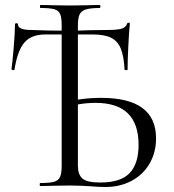

<svg xmlns="http://www.w3.org/2000/svg" viewBox="-20 -745 695 769"><path d="M341 1Q326 0 305 -1Q284 -2 259 -2L191 -1Q173 0 141 0Q139 0 139 -6Q139 -12 141 -12Q179 -12 196.5 -17Q214 -22 220.5 -36.5Q227 -51 227 -81V-644Q227 -674 221 -688.5Q215 -703 197.5 -708Q180 -713 142 -713Q140 -713 140 -719Q140 -725 142 -725Q173 -725 190 -724L258 -723L331 -724Q349 -725 380 -725Q382 -725 382 -719Q382 -713 380 -713Q342 -713 323.5 -707Q305 -701 298.5 -686.5Q292 -672 292 -642V-81Q292 -46 310 -30Q328 -14 382 -14Q463 -14 499 -51.5Q535 -89 535 -165Q535 -333 363 -333Q330 -333 300 -328Q270 -323 264 -322L262 -342Q268 -343 306 -348Q344 -353 386 -353Q605 -353 605 -191Q605 -135 579.5 -90.5Q554 -46 507.5 -21Q461 4 402 4Q377 4 341 1ZM33 -464Q31 -464 28.5 -465.5Q26 -467 26 -468Q30 -495 35 -555.5Q40 -616 40 -647Q40 -652 46 -652Q52 -652 52 -647Q52 -625 105 -625Q165 -622 261 -622Q290 -622 338 -624L413 -625Q449 -625 466.5 -630Q484 -635 489 -650Q490 -654 495 -654Q500 -654 500 -650Q497 -621 494 -562Q491 -503 491 -466Q491 -464 485 -464Q479 -464 479 -466Q476 -521 463.5 -551Q451 -581 424.5 -594Q398 -607 351 -607H162Q106 -607 78 -575Q50 -543 38 -466Q38 -464 33 -464Z"/></svg>

Font: Cormorant Unicase
Style: Regular
Weight: 400
Designer: Christian Thalmann (Catharsis Fonts)
Foundry: Catharsis Fonts
Version: Version 4.000